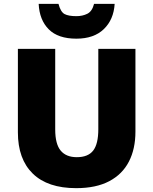

<svg xmlns="http://www.w3.org/2000/svg" viewBox="-20 -968 797 998"><path d="M376 10Q228 10 150.5 -65.5Q73 -141 73 -280V-714H267V-295Q267 -219 295.5 -185Q324 -151 379 -151Q438 -151 464.5 -185.5Q491 -220 491 -296V-714H684V-284Q684 -194 650 -128Q616 -62 547.5 -26Q479 10 376 10ZM576 -948Q571 -866 519.5 -816.5Q468 -767 377 -767Q282 -767 233.5 -815.5Q185 -864 181 -948H284Q295 -906 315.5 -895Q336 -884 377 -884Q409 -884 434 -896.5Q459 -909 469 -948Z"/></svg>

Font: Noto Sans Symbols Black
Style: Regular
Weight: 900
Version: Version 2.002